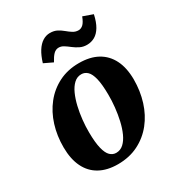

<svg xmlns="http://www.w3.org/2000/svg" viewBox="-188 -903 956 1036"><g transform="rotate(-30 290.0 -385.0)"><path d="M333 -565Q401.5 -565 448.5 -539Q495.5 -513 520.5 -463.2Q545.5 -413.5 546 -341Q546 -269 526 -205Q506 -141 467 -92Q428 -43 371.8 -14.8Q315.5 13.5 244 13.5Q177.5 13.5 130.8 -12.5Q84 -38.5 59.5 -88.8Q35 -139 34.5 -211Q34 -283.5 54 -347.5Q74 -411.5 112.8 -460.2Q151.5 -509 207.2 -537Q263 -565 333 -565ZM314 -506.5Q287.5 -506.5 267.8 -488Q248 -469.5 234 -438.5Q220 -407.5 211 -369.2Q202 -331 197.8 -290.5Q193.5 -250 194 -213.5Q194.5 -149.5 203.8 -112.5Q213 -75.5 229.2 -60Q245.5 -44.5 266.5 -44.5Q293 -44.5 312.8 -62.8Q332.5 -81 346.5 -112Q360.5 -143 369.2 -181.5Q378 -220 382.2 -260.8Q386.5 -301.5 386 -338.5Q385.5 -403 376.5 -439.5Q367.5 -476 351.5 -491.2Q335.5 -506.5 314 -506.5ZM164.5 -661.5Q177 -702.5 194.2 -729.8Q211.5 -757 233 -770.5Q254.5 -784 278.5 -784Q304 -784 322.5 -774.2Q341 -764.5 356.2 -751.5Q371.5 -738.5 387 -728.8Q402.5 -719 421.5 -719Q436.5 -719 449.8 -731Q463 -743 475 -774.5L535.5 -753Q526 -709 509.5 -681.2Q493 -653.5 470.8 -640.8Q448.5 -628 421.5 -628Q397.5 -628 378 -637.8Q358.5 -647.5 342.2 -660.2Q326 -673 311 -682.5Q296 -692 280 -692Q262 -692 248 -678Q234 -664 219 -635.5Z"/></g></svg>

Font: Merriweather 28pt ExtraBold
Style: Italic
Weight: 800
Italic angle: -7.8°
Version: Version 2.101